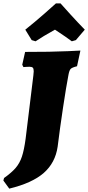

<svg xmlns="http://www.w3.org/2000/svg" viewBox="-90 -955 523 1139"><path d="M110 -532Q110 -548 104.5 -553.5Q99 -559 84 -559Q72 -559 62 -558Q52 -557 49 -557L42 -571L59 -647L198 -648Q259 -649 315 -651.5Q371 -654 387 -655L367 -562Q338 -555 329.5 -546.5Q321 -538 316 -510Q303 -443 284 -317Q265 -191 252 -85Q238 11 169.5 71Q101 131 -35 164L-70 116L-66 101Q-21 69 3 41Q27 13 40 -26Q53 -65 62 -132L108 -508ZM242 -935H269Q282 -920 326.5 -871Q371 -822 413 -779L360 -717L336 -710Q309 -731 236 -779Q164 -739 121 -710L98 -717L60 -779Q114 -822 170 -871Q226 -920 242 -935Z"/></svg>

Font: Alegreya Black
Style: Italic
Weight: 900
Italic angle: -7°
Designer: Juan Pablo del Peral
Foundry: Huerta Tipografica
Version: Version 2.007; ttfautohint (v1.6)